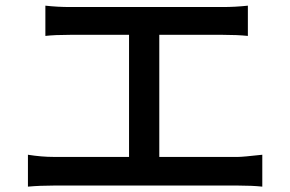

<svg xmlns="http://www.w3.org/2000/svg" viewBox="-20 -701 1040 688"><path d="M550.8 -138.7H833Q849.6 -138.7 919.9 -146.5V-32.2Q883.8 -36.1 833 -36.1H172.9Q123 -36.1 80.1 -32.2V-146.5Q128.9 -138.7 172.9 -138.7H442.4V-576.2H231.4Q176.8 -576.2 142.6 -572.3V-680.7Q186.5 -675.8 231.4 -675.8H778.3Q822.3 -675.8 868.2 -680.7V-572.3Q830.1 -576.2 778.3 -576.2H550.8Z"/></svg>

Font: GenEi Gothic M SemiBold
Style: Regular
Weight: 500
Designer: o_tamon (Modified); [Source Han Sans]
Ryoko NISHIZUKA  (kana & ideographs); Paul D. Hunt (Latin, Greek & Cyrillic); Wenl
Version: Version 1.1a;Original Version 1.004